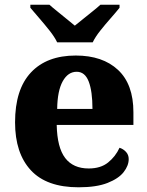

<svg xmlns="http://www.w3.org/2000/svg" viewBox="-20 -786 626 816"><path d="M314 10Q178 10 111 -62.5Q44 -135 44 -266Q44 -406 111.5 -478Q179 -550 302 -550Q416 -550 481.5 -489Q547 -428 547 -309V-255H221Q223 -159 257 -114.5Q291 -70 357 -70Q408 -70 439.5 -95.5Q471 -121 488 -158Q504 -153 515.5 -140.5Q527 -128 527 -110Q527 -82 505.5 -54.5Q484 -27 437 -8.5Q390 10 314 10ZM373 -323Q373 -398 357 -439.5Q341 -481 306 -481Q269 -481 246.5 -440.5Q224 -400 223 -323ZM223 -606Q212 -629 191 -655.5Q170 -682 147.5 -708Q125 -734 109 -753V-766H190Q202 -755 222 -739Q242 -723 262.5 -706Q283 -689 298 -677Q313 -689 334 -706Q355 -723 375 -739Q395 -755 407 -766H488V-753Q473 -734 450 -708Q427 -682 406 -655.5Q385 -629 374 -606Z"/></svg>

Font: Noto Serif Telugu ExtraBold
Style: Regular
Weight: 800
Designer: Jelle Bosma - Monotype Design Team
Foundry: Monotype Imaging Inc.
Version: Version 2.005; ttfautohint (v1.8.4.7-5d5b)